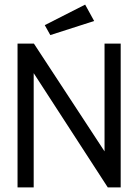

<svg xmlns="http://www.w3.org/2000/svg" viewBox="-20 -812 603 832"><path d="M56 0V-623H127L433 -156V-623H503V0H447L126 -495V0ZM198 -660 174 -703 349 -792 388 -721Z"/></svg>

Font: Inconsolata SemiExpanded Thin
Style: Regular
Weight: 100
Width: 6
Monospace: yes
Designer: Raph Levien, Cyreal, Brenton Simpson
Foundry: Raph Levien, Cyreal, Google
Version: Version 3.100; ttfautohint (v1.8.4.7-5d5b)